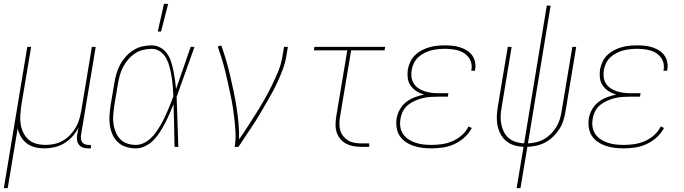

<svg xmlns="http://www.w3.org/2000/svg" viewBox="-40 -764 3560 999"><path d="M-20 215 102 -520H122L70 -210Q67 -186 65.5 -162Q64 -138 68 -115Q72 -92 82.5 -71.5Q93 -51 110 -36.5Q127 -22 149.5 -16Q172 -10 197 -10Q219 -10 242.5 -15Q266 -20 287 -32Q308 -44 325 -62Q342 -80 354 -100.5Q366 -121 372.5 -143.5Q379 -166 383 -189L438 -520H458L381 -58Q380 -49 381.5 -39.5Q383 -30 388.5 -23Q394 -16 403 -13Q412 -10 421 -10H433V8H418Q405 8 392.5 4Q380 0 372 -9.5Q364 -19 361.5 -32Q359 -45 361 -58L368 -100Q356 -75 337 -54Q318 -33 294 -18.5Q270 -4 243 2Q216 8 191 8Q165 8 141.5 2Q118 -4 99.5 -18Q81 -32 69 -52Q57 -72 52 -96L0 215Z M667 8Q641 8 616.5 0.5Q592 -7 574 -23.5Q556 -40 546 -62.5Q536 -85 532 -110Q528 -135 529.5 -161Q531 -187 535 -213L555 -333Q559 -357 566 -381Q573 -405 585 -427.5Q597 -450 614.5 -469.5Q632 -489 654 -503Q676 -517 700.5 -522.5Q725 -528 749 -528Q774 -528 795 -516Q816 -504 829.5 -485Q843 -466 850 -443.5Q857 -421 862 -397Q867 -373 870.5 -349Q874 -325 876 -301Q895 -355 914 -410Q933 -465 952 -520H972Q948 -455 925.5 -390Q903 -325 879 -260Q882 -195 883.5 -130Q885 -65 888 0H868Q867 -55 866 -110.5Q865 -166 863 -222Q853 -197 842.5 -173Q832 -149 820 -125.5Q808 -102 793.5 -79Q779 -56 760.5 -36.5Q742 -17 717 -4.5Q692 8 667 8ZM667 -10Q687 -10 706.5 -19Q726 -28 742 -42.5Q758 -57 770.5 -74.5Q783 -92 794 -110.5Q805 -129 814 -148Q823 -167 831.5 -186Q840 -205 847.5 -224.5Q855 -244 862 -263Q861 -289 859 -314Q857 -339 853 -364Q849 -389 843 -413Q837 -437 826 -458.5Q815 -480 795 -495Q775 -510 749 -510Q727 -510 704.5 -504.5Q682 -499 662.5 -486Q643 -473 627.5 -455Q612 -437 601 -416.5Q590 -396 584 -374Q578 -352 574 -330L554 -210Q551 -187 549 -163.5Q547 -140 550.5 -118Q554 -96 562.5 -75.5Q571 -55 586 -39.5Q601 -24 622.5 -17Q644 -10 667 -10ZM781 -600 813 -744H835L798 -600Z M1181 0Q1187 -35 1185.5 -69Q1184 -103 1180.5 -136Q1177 -169 1172 -202Q1167 -235 1160 -267.5Q1153 -300 1146 -332.5Q1139 -365 1131 -397Q1123 -429 1113.5 -460Q1104 -491 1093 -522L1111 -528Q1125 -490 1136.5 -450.5Q1148 -411 1157.5 -370.5Q1167 -330 1175.5 -289.5Q1184 -249 1190.5 -207.5Q1197 -166 1201 -124Q1205 -82 1204 -39Q1228 -73 1250 -107.5Q1272 -142 1294 -176.5Q1316 -211 1336 -246.5Q1356 -282 1374 -318.5Q1392 -355 1407.5 -392.5Q1423 -430 1429 -468L1438 -520H1458L1449 -468Q1444 -437 1432.5 -406Q1421 -375 1407.5 -345Q1394 -315 1378 -285.5Q1362 -256 1345 -227Q1328 -198 1311 -169Q1294 -140 1275.5 -112Q1257 -84 1238 -56Q1219 -28 1201 0Z M1840 0Q1819 0 1799 -3.5Q1779 -7 1761.5 -16Q1744 -25 1731.5 -40Q1719 -55 1712.5 -73.5Q1706 -92 1706 -113Q1706 -134 1709 -155L1767 -502H1593L1596 -520H1964L1961 -502H1787L1729 -155Q1726 -137 1726 -118.5Q1726 -100 1731 -84Q1736 -68 1747 -54.5Q1758 -41 1772.5 -32.5Q1787 -24 1804.5 -21Q1822 -18 1840 -18H1881V0Z M2205 8Q2180 8 2156.5 5Q2133 2 2111 -5.5Q2089 -13 2070 -26Q2051 -39 2039 -58Q2027 -77 2023.5 -101Q2020 -125 2024 -149Q2028 -173 2041 -195.5Q2054 -218 2074 -233.5Q2094 -249 2118 -258Q2142 -267 2166 -272Q2145 -278 2127 -289.5Q2109 -301 2096.5 -318.5Q2084 -336 2081.5 -358Q2079 -380 2082 -403Q2086 -423 2095 -442.5Q2104 -462 2119.5 -477Q2135 -492 2154 -502Q2173 -512 2193.5 -518Q2214 -524 2234.5 -526Q2255 -528 2275 -528Q2295 -528 2315 -526Q2335 -524 2353.5 -518Q2372 -512 2388.5 -502Q2405 -492 2416 -477Q2427 -462 2431.5 -442.5Q2436 -423 2432 -402L2431 -396H2412L2413 -402Q2416 -419 2412 -436Q2408 -453 2398 -466Q2388 -479 2374 -488Q2360 -497 2343.5 -501.5Q2327 -506 2309.5 -508Q2292 -510 2274 -510Q2257 -510 2238.5 -508Q2220 -506 2202.5 -501.5Q2185 -497 2167.5 -488Q2150 -479 2136 -466Q2122 -453 2113.5 -435.5Q2105 -418 2102 -400Q2099 -382 2101 -363.5Q2103 -345 2112.5 -330Q2122 -315 2136.5 -305Q2151 -295 2168 -289.5Q2185 -284 2203 -281.5Q2221 -279 2240 -279H2293L2290 -261H2237Q2217 -261 2197 -259.5Q2177 -258 2157.5 -253Q2138 -248 2118.5 -239.5Q2099 -231 2082.5 -217.5Q2066 -204 2056.5 -185Q2047 -166 2044 -146Q2040 -125 2043 -104Q2046 -83 2057.5 -66.5Q2069 -50 2085.5 -39Q2102 -28 2121.5 -21.5Q2141 -15 2162 -12.5Q2183 -10 2205 -10Q2232 -10 2260 -14Q2288 -18 2314.5 -29.5Q2341 -41 2363 -60.5Q2385 -80 2398 -106L2415 -98Q2400 -70 2376 -48.5Q2352 -27 2323.5 -14Q2295 -1 2264.5 3.5Q2234 8 2205 8Z M2648 215 2684 0Q2659 -1 2635.5 -8Q2612 -15 2594 -30Q2576 -45 2565 -65.5Q2554 -86 2549 -109.5Q2544 -133 2545 -158Q2546 -183 2550 -208L2602 -520H2622L2570 -205Q2566 -183 2565 -160.5Q2564 -138 2568.5 -117Q2573 -96 2582 -77.5Q2591 -59 2607 -45.5Q2623 -32 2644 -25.5Q2665 -19 2687 -18L2805 -735H2825L2707 -18Q2728 -19 2749.5 -24Q2771 -29 2790.5 -40Q2810 -51 2826.5 -67.5Q2843 -84 2854.5 -103Q2866 -122 2872.5 -143Q2879 -164 2882 -185L2938 -520H2958L2902 -182Q2898 -158 2890.5 -135Q2883 -112 2869.5 -91Q2856 -70 2837.5 -52.5Q2819 -35 2797 -23Q2775 -11 2751 -6Q2727 -1 2704 0L2668 215Z M3205 8Q3180 8 3156.5 5Q3133 2 3111 -5.5Q3089 -13 3070 -26Q3051 -39 3039 -58Q3027 -77 3023.5 -101Q3020 -125 3024 -149Q3028 -173 3041 -195.5Q3054 -218 3074 -233.5Q3094 -249 3118 -258Q3142 -267 3166 -272Q3145 -278 3127 -289.5Q3109 -301 3096.5 -318.5Q3084 -336 3081.5 -358Q3079 -380 3082 -403Q3086 -423 3095 -442.5Q3104 -462 3119.5 -477Q3135 -492 3154 -502Q3173 -512 3193.5 -518Q3214 -524 3234.5 -526Q3255 -528 3275 -528Q3295 -528 3315 -526Q3335 -524 3353.5 -518Q3372 -512 3388.5 -502Q3405 -492 3416 -477Q3427 -462 3431.5 -442.5Q3436 -423 3432 -402L3431 -396H3412L3413 -402Q3416 -419 3412 -436Q3408 -453 3398 -466Q3388 -479 3374 -488Q3360 -497 3343.5 -501.5Q3327 -506 3309.5 -508Q3292 -510 3274 -510Q3257 -510 3238.5 -508Q3220 -506 3202.5 -501.5Q3185 -497 3167.5 -488Q3150 -479 3136 -466Q3122 -453 3113.5 -435.5Q3105 -418 3102 -400Q3099 -382 3101 -363.5Q3103 -345 3112.5 -330Q3122 -315 3136.5 -305Q3151 -295 3168 -289.5Q3185 -284 3203 -281.5Q3221 -279 3240 -279H3293L3290 -261H3237Q3217 -261 3197 -259.5Q3177 -258 3157.5 -253Q3138 -248 3118.5 -239.5Q3099 -231 3082.5 -217.5Q3066 -204 3056.5 -185Q3047 -166 3044 -146Q3040 -125 3043 -104Q3046 -83 3057.5 -66.5Q3069 -50 3085.5 -39Q3102 -28 3121.5 -21.5Q3141 -15 3162 -12.5Q3183 -10 3205 -10Q3232 -10 3260 -14Q3288 -18 3314.5 -29.5Q3341 -41 3363 -60.5Q3385 -80 3398 -106L3415 -98Q3400 -70 3376 -48.5Q3352 -27 3323.5 -14Q3295 -1 3264.5 3.5Q3234 8 3205 8Z"/></svg>

Font: Iosevka Curly Thin
Style: Italic
Weight: 100
Italic angle: -9°
Monospace: yes
Designer: Belleve Invis
Foundry: Belleve Invis
Version: Version 22.1.2; ttfautohint (v1.8.4)